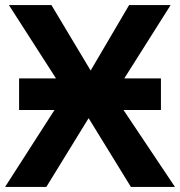

<svg xmlns="http://www.w3.org/2000/svg" viewBox="-20 -734 707 754"><path d="M55 -426H200L15 -714H182L336 -457L487 -714H650L468 -426H612V-302H465L667 0H494L328 -270L162 0H0L194 -302H55Z"/></svg>

Font: Noto Sans IKEA
Style: Bold
Weight: 600
Designer: Monotype Design Team
Foundry: Monotype Imaging Inc.
Version: Version 2.001